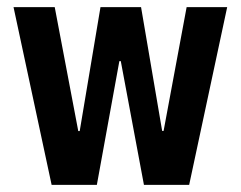

<svg xmlns="http://www.w3.org/2000/svg" viewBox="-20 -516 672 536"><path d="M124.1 0 17.8 -496H132.8L198.5 -150.1H202.5L260.5 -496H373.8L432.7 -150.5H436.7L501 -496H614.2L508.1 0H381.8L317.2 -345.3H313.2L250.4 0Z"/></svg>

Font: Atkinson Hyperlegible Mono ExtraLight
Style: Regular
Weight: 200
Monospace: yes
Designer: Elliott Scott, Megan Eiswerth, Linus Boman, Theodore Petrosky, Letters from Sweden
Foundry: Applied Design Works, Letters from Sweden
Version: Version 2.001